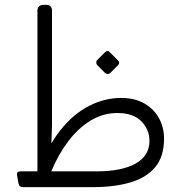

<svg xmlns="http://www.w3.org/2000/svg" viewBox="-20 -770 755 790"><path d="M75 0Q68 0 63 -3Q58 -6 56 -15L50 -50Q49 -60 54 -62.5Q59 -65 65 -65H138Q176 -169 229.5 -235.5Q283 -302 347 -334.5Q411 -367 478 -367Q535 -367 574.5 -344Q614 -321 634.5 -283Q655 -245 655 -200Q655 -125 618 -81.5Q581 -38 515 -19Q449 0 363 0ZM191 -65H378Q481 -65 538 -97Q595 -129 595 -190Q595 -237 561.5 -271Q528 -305 463 -305Q404 -305 353 -274Q302 -243 261 -189Q220 -135 191 -65ZM134 -48V-727Q134 -737 140.5 -743.5Q147 -750 157 -750H171Q182 -750 188 -743.5Q194 -737 194 -727V-300Q194 -281 194 -261.5Q194 -242 193 -223Q192 -204 191.5 -185Q191 -166 190 -146.5Q189 -127 187 -108ZM433 -469Q429 -465 423 -465.5Q417 -466 412 -470L380 -502Q376 -507 376 -513Q376 -519 380 -523L412 -555Q417 -560 422.5 -560Q428 -560 432 -555L464 -523Q476 -512 465 -501Z"/></svg>

Font: Rubik Light
Style: Italic
Weight: 300
Italic angle: -12°
Designer: Hubert and Fischer
Foundry: Hubert and Fischer
Version: Version 2.300;gftools[0.9.30]